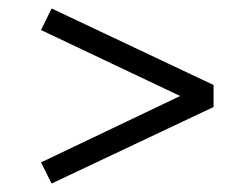

<svg xmlns="http://www.w3.org/2000/svg" viewBox="-20 -513 594 454"><path d="M485 -312V-260L102 -79L77 -129L406 -286L77 -442L102 -493Z"/></svg>

Font: Caladea
Style: Regular
Weight: 400
Designer: Carolina Giovagnoli and Andres Torresi
Foundry: Carolina Giovagnoli and Andres Torresi
Version: Version 1.002